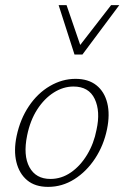

<svg xmlns="http://www.w3.org/2000/svg" viewBox="-20 -724 486 750"><path d="M168 6Q117 6 86 -20Q55 -46 44 -91Q33 -136 45 -193Q59 -259 93 -309.5Q127 -360 175 -388Q223 -416 275 -416Q325 -416 356.5 -391Q388 -366 399 -321.5Q410 -277 398 -219Q385 -156 351.5 -105Q318 -54 270.5 -24Q223 6 168 6ZM177 -25Q220 -25 257 -50.5Q294 -76 320.5 -120Q347 -164 357 -217Q373 -289 350 -337.5Q327 -386 267 -386Q227 -386 190 -362.5Q153 -339 125.5 -296.5Q98 -254 86 -195Q70 -117 95 -71Q120 -25 177 -25ZM271 -511 283 -535 414 -704H446L302 -511ZM271 -511 209 -704H240L298 -535L302 -511Z"/></svg>

Font: Ysabeau Office ExtraLight
Style: Italic
Weight: 250
Italic angle: -12°
Designer: Christian Thalmann (Catharsis Fonts)
Version: Version 2.001;gftools[0.9.30]; featfreeze: tnum,lnum,ss02